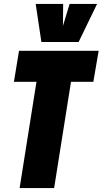

<svg xmlns="http://www.w3.org/2000/svg" viewBox="-20 -959 523 979"><path d="M456 -542H342L256 0H80L166 -542H51L77 -700H483ZM475 -939 381 -745H191L162 -939H302L301 -827L335 -939Z"/></svg>

Font: Georama Condensed Black
Style: Italic
Weight: 900
Width: 3
Italic angle: -9°
Designer: Jean-Baptiste Levee
Foundry: Production Type
Version: Version 1.000